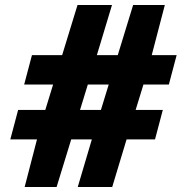

<svg xmlns="http://www.w3.org/2000/svg" viewBox="-20 -733 738 763"><path d="M205 10 263 -179H345L289 10H426L483 -179H596L627 -296H519L550 -397H651L682 -514H583L635 -713H509L448 -514H365L425 -713H288L227 -514H107L76 -397H191L160 -296H52L21 -179H127L78 10ZM412 -397 381 -296H298L329 -397Z"/></svg>

Font: Bluebird
Style: SfBdExt
Weight: 700
Designer: Jasper
Foundry: Cannot Into Space Fonts
Version: Version 0.98